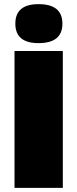

<svg xmlns="http://www.w3.org/2000/svg" viewBox="-20 -906 373 926"><path d="M166 -886Q281 -886 281 -792Q281 -698 166 -698Q54 -698 54 -792Q54 -886 166 -886ZM283 -660V0H50V-660Z"/></svg>

Font: Elaine Sans Black
Style: Regular
Weight: 900
Designer: Wei Huang
Foundry: Wei Huang
Version: Version 2.001;December 24, 2019;FontCreator 12.0.0.2547 64-b